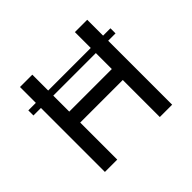

<svg xmlns="http://www.w3.org/2000/svg" viewBox="-167 -974 1199 1199"><g transform="rotate(-45 432.5 -375.0)"><path d="M794.9 -564.9H730V0H621.1V-327.1H245.1V0H136.2V-564.9H69.8V-609.9H136.2V-750H245.1V-609.9H621.1V-750H730V-609.9H794.9ZM621.1 -564.9H245.1V-423.8H621.1Z"/></g></svg>

Font: Oakes Grotesk Medium
Style: Regular
Weight: 500
Designer: Samuel Oakes
Foundry: Samuel Oakes
Version: Version 1.000;PS 001.000;hotconv 1.0.88;makeotf.lib2.5.64775